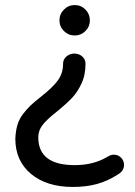

<svg xmlns="http://www.w3.org/2000/svg" viewBox="-20 -534 528 752"><path d="M212.9 -454.1Q212.9 -479 230.5 -496.6Q248 -514.2 272.9 -514.2Q297.4 -514.2 314.7 -496.6Q332 -479 332 -454.1Q332 -429.7 314.5 -412.4Q296.9 -395 272.9 -395Q248 -395 230.5 -412.4Q212.9 -429.7 212.9 -454.1ZM40 8.8Q41.5 -21.5 48.1 -44.2Q54.7 -66.9 69.6 -86.7Q84.5 -106.4 98.9 -120.1Q113.3 -133.8 141.1 -155.8Q187.5 -192.4 207.3 -220Q227.1 -247.6 227.1 -285.2Q227.1 -300.8 240 -312.5Q252.9 -324.2 271 -324.2Q289.6 -324.2 302.2 -312.7Q314.9 -301.3 314.9 -285.2Q314.9 -238.8 298.8 -206.1Q284.2 -174.8 264.2 -152.8Q244.1 -130.9 204.1 -98.1Q163.1 -65.9 146.5 -44.2Q129.9 -22.5 129.9 3.9Q129.9 112.8 272.9 112.8Q346.2 112.8 400.9 80.1Q414.1 71.8 425.8 71.8Q442.9 71.8 454.3 83.7Q465.8 95.7 465.8 111.8Q465.8 135.7 440.9 149.9Q400.4 175.8 358.6 187Q316.9 198.2 265.1 198.2Q162.6 198.2 101.3 147Q40 95.7 40 8.8Z"/></svg>

Font: Aka-Acid-Varela
Style: Regular
Weight: 400
Designer: Joe Prince, Avraham Cornfeld, Cyberella
Foundry: Joe Prince, Avraham Cornfeld, Cyberella
Version: Version 2.000; ttfautohint (v1.5.33-1714) -l 8 -r 50 -G 200 